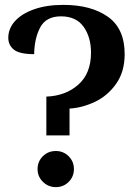

<svg xmlns="http://www.w3.org/2000/svg" viewBox="-20 -753 562 787"><path d="M170 -357Q249 -360 301 -406Q353 -452 353 -537Q353 -601 322.5 -643.5Q292 -686 230 -686Q169 -686 145 -641Q121 -596 120 -531Q60 -531 37 -549.5Q14 -568 14 -598Q14 -636 41.5 -666.5Q69 -697 120 -715Q171 -733 240 -733Q353 -733 422 -684.5Q491 -636 491 -531Q491 -459 456 -409.5Q421 -360 369 -335.5Q317 -311 265 -308V-198H170ZM134 -60Q134 -91 155.5 -112.5Q177 -134 209 -134Q240 -134 261.5 -112.5Q283 -91 283 -60Q283 -29 261.5 -7.5Q240 14 209 14Q178 14 156 -7.5Q134 -29 134 -60Z"/></svg>

Font: Arima Madurai Black
Style: Regular
Weight: 900
Designer: Joana Correia and Natanael Gama
Foundry: NDISCOVER
Version: Version 1.020